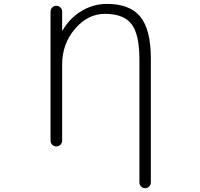

<svg xmlns="http://www.w3.org/2000/svg" viewBox="-20 -784 1040 1000"><path d="M537.1 -763.7Q656.2 -763.7 710.9 -696.8Q765.6 -629.9 765.6 -479.5V166Q765.6 178.7 756.8 187.5Q748 196.3 735.8 196.3Q723.6 196.3 714.8 187.5Q706.1 178.7 706.1 166V-473.6Q706.1 -605.5 665 -658.7Q624 -711.9 526.4 -711.9Q437.5 -711.9 370.6 -633.8Q303.7 -555.7 303.7 -448.2V-51.8Q303.7 -39.1 294.9 -30.3Q286.1 -21.5 273.4 -21.5Q260.7 -21.5 252 -30.3Q243.2 -39.1 243.2 -51.8V-723.6Q243.2 -736.3 252 -745.1Q260.7 -753.9 273.4 -753.9Q286.1 -753.9 294.9 -745.1Q303.7 -736.3 303.7 -723.6V-625Q303.7 -625 304.7 -624.5Q305.7 -624 305.7 -625Q338.9 -683.6 396.5 -721.7Q461.9 -763.7 537.1 -763.7Z"/></svg>

Font: Gen Jyuu Gothic L Monospace Light
Style: Regular
Weight: 300
Designer: [Source Han Sans]
Ryoko NISHIZUKA  (kana & ideographs); Paul D. Hunt (Latin, Greek & Cyrillic); Wenlong ZHANG  (bopomofo
Version: Version 1.002.20150607